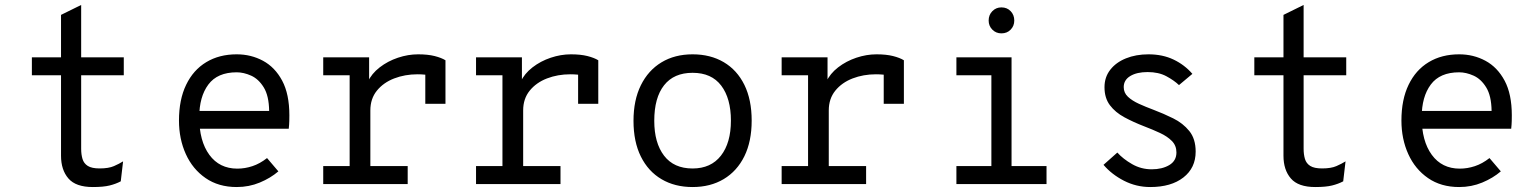

<svg xmlns="http://www.w3.org/2000/svg" viewBox="-20 -742 6200 774"><path d="M354.2 12Q285.5 12 255.8 -22.6Q226 -57.1 226 -114.2V-438.5H108.5V-511H226V-682L307.2 -722V-511H479V-438.5H307.2V-142.2Q307.2 -119.1 312.6 -101.2Q318 -83.2 333.9 -73.1Q349.9 -63 381.5 -63Q417.9 -63 439.3 -72.4Q460.8 -81.8 476.2 -91.5L466.8 -11Q446.8 -0.4 421.6 5.8Q396.5 12 354.2 12Z M934.2 12Q860.9 12 808.8 -24.1Q756.6 -60.1 729.1 -120.9Q701.5 -181.8 701.5 -256Q701.5 -340.5 730.4 -400.2Q759.2 -460 811.6 -491.5Q863.9 -523 934.2 -523Q992 -523 1040.2 -497Q1088.5 -471 1117.5 -416.8Q1146.5 -362.5 1146.5 -277.2Q1146.5 -267.9 1146.2 -254.1Q1145.9 -240.2 1144 -223H765.5V-294.8H1065Q1064.1 -356 1043.2 -389.8Q1022.4 -423.6 992.3 -437.1Q962.2 -450.5 934.2 -450.5Q856.6 -450.5 819.9 -401.2Q783.2 -352 783.2 -269.2Q783.2 -173.5 823.9 -117.9Q864.6 -62.2 936.8 -62.2Q967.4 -62.2 997.5 -72.2Q1027.6 -82.1 1056.5 -104.8L1102.2 -51.2Q1070.6 -24.1 1027.3 -6.1Q984 12 934.2 12Z M1283 0V-72.5H1389.5V-438.5H1283V-511H1468V-396.5L1462 -410.8Q1477.9 -445.2 1510.6 -470.4Q1543.2 -495.6 1584.1 -509.3Q1625 -523 1665.5 -523Q1704.4 -523 1732 -516.1Q1759.6 -509.1 1775.8 -499V-323.5H1694.5V-474.8L1719.5 -436Q1706.8 -439.6 1692.7 -441.1Q1678.6 -442.5 1663 -442.5Q1612.4 -442.5 1569 -425.8Q1525.6 -409 1499.3 -376.5Q1473 -344 1473 -296.8V-72.5H1623.5V0Z M1899 0V-72.5H2005.5V-438.5H1899V-511H2084V-396.5L2078 -410.8Q2093.9 -445.2 2126.6 -470.4Q2159.2 -495.6 2200.1 -509.3Q2241 -523 2281.5 -523Q2320.4 -523 2348 -516.1Q2375.6 -509.1 2391.8 -499V-323.5H2310.5V-474.8L2335.5 -436Q2322.8 -439.6 2308.7 -441.1Q2294.6 -442.5 2279 -442.5Q2228.4 -442.5 2185 -425.8Q2141.6 -409 2115.3 -376.5Q2089 -344 2089 -296.8V-72.5H2239.5V0Z M2772 12Q2700.2 12 2646.8 -19.6Q2593.2 -51.1 2563.5 -110.9Q2533.8 -170.6 2533.8 -255Q2533.8 -338.4 2563.5 -398.4Q2593.2 -458.5 2646.8 -490.8Q2700.2 -523 2772 -523Q2843.9 -523 2897.6 -491.4Q2951.2 -459.8 2980.8 -399.9Q3010.2 -340 3010.2 -255.8Q3010.2 -172.2 2980.8 -112.2Q2951.2 -52.2 2897.6 -20.1Q2843.9 12 2772 12ZM2772 -62.8Q2845.9 -62.8 2886.2 -114.4Q2926.5 -166 2926.5 -255.8Q2926.5 -345.2 2887.4 -396.9Q2848.4 -448.5 2772 -448.5Q2696.5 -448.5 2657 -398.2Q2617.5 -348 2617.5 -255Q2617.5 -166 2657 -114.4Q2696.5 -62.8 2772 -62.8Z M3131 0V-72.5H3237.5V-438.5H3131V-511H3316V-396.5L3310 -410.8Q3325.9 -445.2 3358.6 -470.4Q3391.2 -495.6 3432.1 -509.3Q3473 -523 3513.5 -523Q3552.4 -523 3580 -516.1Q3607.6 -509.1 3623.8 -499V-323.5H3542.5V-474.8L3567.5 -436Q3554.8 -439.6 3540.7 -441.1Q3526.6 -442.5 3511 -442.5Q3460.4 -442.5 3417 -425.8Q3373.6 -409 3347.3 -376.5Q3321 -344 3321 -296.8V-72.5H3471.5V0Z M3976.5 -15V-511H4057.8V-15ZM3835.5 0V-72.5H4198.8V0ZM3835.5 -438.5V-511H4021.5V-438.5ZM4016.9 -607.5Q3995.2 -607.5 3980.4 -622.5Q3965.5 -637.5 3965.5 -659.2Q3965.5 -681.8 3980.4 -697Q3995.2 -712.2 4016.9 -712.2Q4039.8 -712.2 4054.2 -697Q4068.8 -681.8 4068.8 -659.2Q4068.8 -637.5 4054.2 -622.5Q4039.8 -607.5 4016.9 -607.5Z M4617 12Q4560.6 12 4511 -13.4Q4461.4 -38.9 4428.5 -77.5L4484.2 -127Q4507.5 -101.1 4543.9 -80.3Q4580.2 -59.5 4623 -59.5Q4665 -59.5 4693.8 -76.6Q4722.5 -93.8 4722.5 -127.5Q4722.5 -155 4704.2 -173.6Q4685.9 -192.2 4656.2 -206Q4626.6 -219.8 4592.5 -232.8Q4548.9 -249.6 4512.5 -269.3Q4476.1 -289 4454.3 -317.9Q4432.5 -346.9 4432.5 -390.5Q4432.5 -430.9 4455.6 -460.6Q4478.6 -490.4 4518.9 -506.7Q4559.1 -523 4610 -523Q4666.6 -523 4711.1 -501.8Q4755.6 -480.5 4786.8 -444.2L4732.8 -399Q4712.9 -418 4681.7 -434.8Q4650.5 -451.5 4606.2 -451.5Q4562.8 -451.5 4536.4 -435.5Q4510 -419.5 4510 -390.8Q4510 -367.8 4527 -351.9Q4544 -336 4571.2 -323.6Q4598.5 -311.2 4629.8 -299.5Q4670.4 -284.2 4709.6 -264.8Q4748.8 -245.4 4774.4 -213.8Q4800 -182.2 4800 -130.8Q4800 -65.1 4750.6 -26.6Q4701.2 12 4617 12Z M5282.2 12Q5213.5 12 5183.8 -22.6Q5154 -57.1 5154 -114.2V-438.5H5036.5V-511H5154V-682L5235.2 -722V-511H5407V-438.5H5235.2V-142.2Q5235.2 -119.1 5240.6 -101.2Q5246 -83.2 5261.9 -73.1Q5277.9 -63 5309.5 -63Q5345.9 -63 5367.3 -72.4Q5388.8 -81.8 5404.2 -91.5L5394.8 -11Q5374.8 -0.4 5349.6 5.8Q5324.5 12 5282.2 12Z M5862.2 12Q5788.9 12 5736.8 -24.1Q5684.6 -60.1 5657.1 -120.9Q5629.5 -181.8 5629.5 -256Q5629.5 -340.5 5658.4 -400.2Q5687.2 -460 5739.6 -491.5Q5791.9 -523 5862.2 -523Q5920 -523 5968.2 -497Q6016.5 -471 6045.5 -416.8Q6074.5 -362.5 6074.5 -277.2Q6074.5 -267.9 6074.2 -254.1Q6073.9 -240.2 6072 -223H5693.5V-294.8H5993Q5992.1 -356 5971.2 -389.8Q5950.4 -423.6 5920.3 -437.1Q5890.2 -450.5 5862.2 -450.5Q5784.6 -450.5 5747.9 -401.2Q5711.2 -352 5711.2 -269.2Q5711.2 -173.5 5751.9 -117.9Q5792.6 -62.2 5864.8 -62.2Q5895.4 -62.2 5925.5 -72.2Q5955.6 -82.1 5984.5 -104.8L6030.2 -51.2Q5998.6 -24.1 5955.3 -6.1Q5912 12 5862.2 12Z"/></svg>

Font: Overpass Mono Light
Style: Regular
Weight: 300
Monospace: yes
Designer: Delve Withrington, Dave Bailey
Foundry: Delve Fonts LLC
Version: Version 4.000